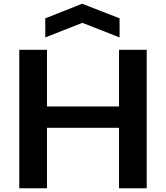

<svg xmlns="http://www.w3.org/2000/svg" viewBox="-20 -1006 887 1026"><path d="M83 -740H231V-437H616V-740H764V0H616V-323H231V0H83ZM222 -908 419 -986 619 -908V-806L420 -884L222 -806Z"/></svg>

Font: Encode Sans Wide
Style: SemiBold
Weight: 600
Designer: Pablo Impallari, Andres Torresi
Foundry: Pablo Impallari, Andres Torresi
Version: Version 1.000; ttfautohint (v1.00) -l 8 -r 50 -G 200 -x 14 -